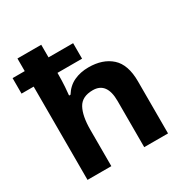

<svg xmlns="http://www.w3.org/2000/svg" viewBox="-173 -901 1004 1041"><g transform="rotate(-30 328.5 -380.0)"><path d="M227 -760V-681H381V-584H227V-575Q227 -535 224.5 -498Q222 -461 220 -446H229Q255 -488 295.5 -507Q336 -526 387 -526Q476 -526 529 -478.5Q582 -431 582 -326V0H433V-289Q433 -407 345 -407Q278 -407 252.5 -360.5Q227 -314 227 -227V0H78V-584H2V-681H78V-760Z"/></g></svg>

Font: Noto Sans Duployan
Style: Bold
Weight: 700
Designer: David Corbett
Foundry: David Corbett
Version: Version 3.001